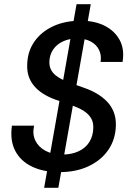

<svg xmlns="http://www.w3.org/2000/svg" viewBox="-20 -811 629 918"><path d="M191 87 346 -791H414L259 87ZM264 12Q189 12 134 -14Q79 -40 53 -89.5Q27 -139 37 -210H143Q134 -170 149 -139Q164 -108 197.5 -90Q231 -72 276 -72Q323 -72 356.5 -88Q390 -104 407.5 -132.5Q425 -161 426 -198Q427 -224 417.5 -242Q408 -260 390.5 -273.5Q373 -287 349.5 -297Q326 -307 299 -316.5Q272 -326 244 -335Q176 -360 142 -401.5Q108 -443 110 -500Q111 -564 144 -611.5Q177 -659 234 -685.5Q291 -712 366 -712Q433 -712 481 -687.5Q529 -663 552.5 -619Q576 -575 566 -515H461Q466 -547 453.5 -572.5Q441 -598 414 -612.5Q387 -627 350 -627Q311 -627 281 -613Q251 -599 234 -574Q217 -549 216 -515Q216 -493 224 -477.5Q232 -462 247 -450Q262 -438 283.5 -428Q305 -418 330.5 -409.5Q356 -401 385 -390Q417 -379 444.5 -362.5Q472 -346 492.5 -324.5Q513 -303 524 -274.5Q535 -246 534 -210Q532 -144 498 -94.5Q464 -45 404 -16.5Q344 12 264 12Z"/></svg>

Font: DM Sans 18pt Medium
Style: Italic
Weight: 500
Italic angle: -10°
Designer: Colophon Foundry, Jonny Pinhorn
Foundry: Colophon Foundry
Version: Version 4.004;gftools[0.9.30]